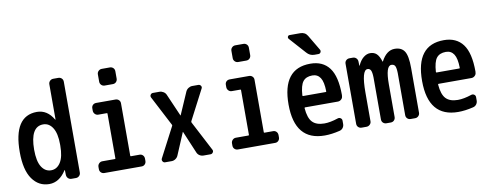

<svg xmlns="http://www.w3.org/2000/svg" viewBox="-64 -1086 3628 1416"><g transform="rotate(-10 1750.0 -378.0)"><path d="M240.2 -431.6Q143.6 -431.6 142.6 -259.8Q142.6 -171.9 169.4 -129.9Q196.3 -87.9 240.2 -87.9Q284.2 -87.9 311 -129.9Q337.9 -171.9 337.9 -254.9V-264.6Q337.9 -346.7 311 -389.2Q284.2 -431.6 240.2 -431.6ZM210 9.8Q130.9 9.8 83 -58.1Q35.2 -126 35.2 -259.8Q35.2 -529.3 210 -530.3Q288.1 -530.3 334 -451.2Q334 -450.2 335.9 -450.2Q336.9 -450.2 336.9 -451.2V-714.8Q336.9 -729.5 347.2 -739.7Q357.4 -750 372.1 -750H410.2Q424.8 -750 435.1 -740.2Q445.3 -730.5 445.3 -714.8V-35.2Q445.3 -20.5 435.1 -10.3Q424.8 0 410.2 0H377Q362.3 0 352.1 -9.8Q341.8 -19.5 340.8 -35.2L339.8 -71.3Q339.8 -72.3 338.9 -72.3Q336.9 -72.3 336.9 -71.3Q285.2 9.8 210 9.8Z M623 0Q608.4 0 598.1 -9.8Q587.9 -19.5 587.9 -35.2V-51.8Q587.9 -66.4 598.1 -77.1Q608.4 -87.9 623 -87.9H716.8Q721.7 -87.9 721.7 -91.8V-427.7Q721.7 -431.6 716.8 -431.6H653.3Q638.7 -431.6 628.4 -442.4Q618.2 -453.1 618.2 -467.8V-485.4Q618.2 -500 627.9 -509.8Q637.7 -519.5 653.3 -519.5H797.9Q812.5 -519.5 822.8 -509.8Q833 -500 833 -485.4V-91.8Q833 -87.9 837.9 -87.9H902.3Q917 -87.9 926.8 -77.6Q936.5 -67.4 936.5 -51.8V-35.2Q936.5 -20.5 926.8 -10.3Q917 0 902.3 0ZM737.3 -759.8H797.9Q812.5 -759.8 822.8 -750Q833 -740.2 833 -724.6V-669.9Q833 -655.3 823.2 -645Q813.5 -634.8 797.9 -634.8H737.3Q722.7 -634.8 712.4 -645Q702.1 -655.3 702.1 -669.9V-724.6Q702.1 -739.3 712.4 -749.5Q722.7 -759.8 737.3 -759.8Z M1058.6 -31.2 1175.8 -255.9Q1177.7 -259.8 1175.8 -263.7L1058.6 -489.3Q1053.7 -500 1060.1 -509.8Q1066.4 -519.5 1078.1 -519.5H1127Q1142.6 -519.5 1156.7 -510.7Q1170.9 -502 1176.8 -487.3L1249 -321.3Q1249 -320.3 1250 -320.3Q1251 -320.3 1251 -321.3L1323.2 -487.3Q1330.1 -502 1343.8 -510.7Q1357.4 -519.5 1373 -519.5H1418Q1429.7 -519.5 1436.5 -509.8Q1443.4 -500 1437.5 -489.3L1320.3 -263.7Q1319.3 -259.8 1320.3 -255.9L1437.5 -31.2Q1443.4 -20.5 1436.5 -10.3Q1429.7 0 1418 0H1365.2Q1349.6 0 1335.9 -8.8Q1322.3 -17.6 1316.4 -33.2L1247.1 -197.3Q1247.1 -198.2 1246.1 -198.2Q1245.1 -198.2 1245.1 -197.3L1175.8 -33.2Q1169.9 -18.6 1156.2 -9.3Q1142.6 0 1127 0H1078.1Q1066.4 0 1060.1 -10.3Q1053.7 -20.5 1058.6 -31.2Z M1623 0Q1608.4 0 1598.1 -9.8Q1587.9 -19.5 1587.9 -35.2V-51.8Q1587.9 -66.4 1598.1 -77.1Q1608.4 -87.9 1623 -87.9H1716.8Q1721.7 -87.9 1721.7 -91.8V-427.7Q1721.7 -431.6 1716.8 -431.6H1653.3Q1638.7 -431.6 1628.4 -442.4Q1618.2 -453.1 1618.2 -467.8V-485.4Q1618.2 -500 1627.9 -509.8Q1637.7 -519.5 1653.3 -519.5H1797.9Q1812.5 -519.5 1822.8 -509.8Q1833 -500 1833 -485.4V-91.8Q1833 -87.9 1837.9 -87.9H1902.3Q1917 -87.9 1926.8 -77.6Q1936.5 -67.4 1936.5 -51.8V-35.2Q1936.5 -20.5 1926.8 -10.3Q1917 0 1902.3 0ZM1737.3 -759.8H1797.9Q1812.5 -759.8 1822.8 -750Q1833 -740.2 1833 -724.6V-669.9Q1833 -655.3 1823.2 -645Q1813.5 -634.8 1797.9 -634.8H1737.3Q1722.7 -634.8 1712.4 -645Q1702.1 -655.3 1702.1 -669.9V-724.6Q1702.1 -739.3 1712.4 -749.5Q1722.7 -759.8 1737.3 -759.8Z M2257.8 -442.4Q2210.9 -442.4 2188 -413.6Q2165 -384.8 2160.2 -309.6Q2160.2 -304.7 2165 -304.7H2335Q2338.9 -304.7 2338.9 -309.6Q2337.9 -379.9 2317.4 -411.1Q2296.9 -442.4 2257.8 -442.4ZM2272.5 9.8Q2048.8 9.8 2048.3 -260.3Q2047.9 -530.3 2257.8 -530.3Q2351.6 -530.3 2399.9 -465.8Q2448.2 -401.4 2448.2 -261.7Q2448.2 -260.7 2447.8 -258.3Q2447.3 -255.9 2447.3 -254.9Q2447.3 -240.2 2436 -230Q2424.8 -219.7 2410.2 -219.7H2165Q2160.2 -219.7 2160.2 -214.8Q2166 -139.6 2195.8 -108.9Q2225.6 -78.1 2285.2 -78.1Q2329.1 -78.1 2387.7 -97.7Q2399.4 -101.6 2409.7 -94.7Q2419.9 -87.9 2419.9 -75.2V-49.8Q2419.9 -34.2 2410.6 -21.5Q2401.4 -8.8 2384.8 -4.9Q2324.2 9.8 2272.5 9.8ZM2224.6 -764.6Q2260.7 -764.6 2278.3 -735.4L2346.7 -620.1Q2352.5 -610.4 2347.2 -600.1Q2341.8 -589.8 2330.1 -589.8H2299.8Q2265.6 -589.8 2242.2 -617.2L2133.8 -738.3Q2127 -746.1 2130.9 -755.4Q2134.8 -764.6 2144.5 -764.6Z M2549.8 0Q2535.2 0 2524.9 -9.8Q2514.6 -19.5 2514.6 -35.2V-485.4Q2514.6 -500 2524.9 -509.8Q2535.2 -519.5 2549.8 -519.5H2575.2Q2589.8 -519.5 2600.1 -509.8Q2610.4 -500 2611.3 -485.4L2612.3 -454.1Q2612.3 -452.1 2613.3 -452.1Q2615.2 -452.1 2615.2 -454.1Q2630.9 -490.2 2655.3 -510.3Q2679.7 -530.3 2706.1 -530.3Q2735.4 -530.3 2753.9 -513.2Q2772.5 -496.1 2786.1 -454.1Q2786.1 -452.1 2788.1 -452.1Q2789.1 -452.1 2789.1 -454.1Q2829.1 -530.3 2889.6 -530.3Q2940.4 -530.3 2962.9 -495.6Q2985.4 -460.9 2985.4 -370.1V-35.2Q2985.4 -20.5 2975.1 -10.3Q2964.8 0 2950.2 0H2917Q2902.3 0 2892.1 -9.8Q2881.8 -19.5 2881.8 -35.2V-349.6Q2880.9 -389.6 2873 -403.8Q2865.2 -418 2845.7 -418Q2802.7 -418 2802.7 -280.3V-35.2Q2802.7 -20.5 2793 -10.3Q2783.2 0 2767.6 0H2735.4Q2720.7 0 2710.4 -9.8Q2700.2 -19.5 2700.2 -35.2V-349.6Q2699.2 -388.7 2691.4 -403.3Q2683.6 -418 2667 -418Q2622.1 -418 2622.1 -250V-35.2Q2622.1 -20.5 2611.3 -10.3Q2600.6 0 2585.9 0Z M3257.8 -442.4Q3210.9 -442.4 3188 -413.6Q3165 -384.8 3160.2 -309.6Q3160.2 -304.7 3165 -304.7H3335Q3338.9 -304.7 3338.9 -309.6Q3337.9 -379.9 3317.4 -411.1Q3296.9 -442.4 3257.8 -442.4ZM3272.5 9.8Q3048.8 9.8 3048.3 -260.3Q3047.9 -530.3 3257.8 -530.3Q3351.6 -530.3 3399.9 -465.8Q3448.2 -401.4 3448.2 -261.7Q3448.2 -260.7 3447.8 -258.3Q3447.3 -255.9 3447.3 -254.9Q3447.3 -240.2 3436 -230Q3424.8 -219.7 3410.2 -219.7H3165Q3160.2 -219.7 3160.2 -214.8Q3166 -139.6 3195.8 -108.9Q3225.6 -78.1 3285.2 -78.1Q3329.1 -78.1 3387.7 -97.7Q3399.4 -101.6 3409.7 -94.7Q3419.9 -87.9 3419.9 -75.2V-49.8Q3419.9 -34.2 3410.6 -21.5Q3401.4 -8.8 3384.8 -4.9Q3324.2 9.8 3272.5 9.8Z"/></g></svg>

Font: Rounded-L Mgen+ 1m medium
Style: Regular
Weight: 500
Designer: [Source Han Sans]
Ryoko NISHIZUKA  (kana & ideographs); Paul D. Hunt (Latin, Greek & Cyrillic); Wenlong ZHANG  (bopomofo
Version: Version 1.059.20150602